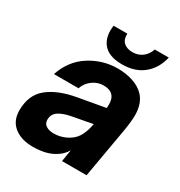

<svg xmlns="http://www.w3.org/2000/svg" viewBox="-181 -886 958 1023"><g transform="rotate(30 298.0 -375.0)"><path d="M11 -121Q11 -216 73 -266Q135 -316 245 -335L408 -364Q409 -371 409 -385Q409 -419 395 -436Q377 -460 333 -460Q299 -460 268.5 -438.5Q238 -417 225 -380H74Q106 -476 184.5 -526Q263 -576 355 -576Q405 -576 448 -562Q491 -548 518 -520Q558 -479 558 -404Q558 -361 543 -280L494 0H343L355 -73Q334 -38 300 -19Q250 12 169 12Q98 12 54.5 -22.5Q11 -57 11 -121ZM300 -120Q340 -138 360.5 -169.5Q381 -201 391 -255L268 -232Q219 -223 192 -204.5Q165 -186 165 -152Q165 -129 183 -117Q201 -105 231 -105Q266 -105 300 -120ZM218 -733Q218 -742 220 -762H305Q303 -726 323 -708Q343 -690 377 -690Q411 -690 436.5 -708.5Q462 -727 474 -762H560Q543 -689 492 -647.5Q441 -606 362 -606Q289 -606 253.5 -639.5Q218 -673 218 -733Z"/></g></svg>

Font: Open Sauce One ExtraBold Italic
Style: Regular
Weight: 800
Italic angle: -10°
Designer: Alfredo Marco Pradil
Foundry: Creative Sauce Fz LLC
Version: Version 1.477